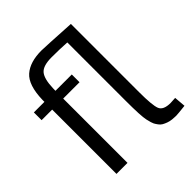

<svg xmlns="http://www.w3.org/2000/svg" viewBox="-203 -871 1010 1010"><g transform="rotate(-45 302.0 -366.0)"><path d="M292 -536.1V-478.5H170.4V0H88.4V-478.5H9.8V-536.1H88.4V-550.8Q91.3 -658.2 137 -698.2Q182.6 -738.3 268.6 -738.3Q288.1 -738.3 476.6 -727.5V-219.7Q476.6 -122.6 488.3 -92.5Q500 -62.5 553.7 -62.5Q564 -62.5 589.4 -64.5L594.7 -0.5Q538.6 5.9 526.4 5.9Q514.2 5.9 498 4.2Q481.9 2.4 468.8 -2.4Q455.6 -7.3 445.6 -12.9Q435.5 -18.6 427.7 -29.1Q419.9 -39.6 414.6 -49.3Q409.2 -59.1 401.9 -91.8Q394.5 -124.5 394.5 -237.8V-671.9Q344.2 -675.3 280.8 -675.3Q217.3 -675.3 195.1 -648.9Q172.9 -622.6 170.9 -554.2L170.4 -536.1Z"/></g></svg>

Font: Oxygen-Regular
Style: Regular
Weight: 400
Designer: Vernon Adams
Foundry: Vernon Adams
Version: Version Release 0.2.3 webfont; ttfautohint (v0.93.3-1d66) -l